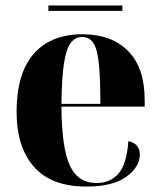

<svg xmlns="http://www.w3.org/2000/svg" viewBox="-20 -676 589 706"><path d="M297 10Q169 10 105 -62.5Q41 -135 41 -265Q41 -406 104 -478Q167 -550 283 -550Q390 -550 451 -488.5Q512 -427 512 -308V-284H206Q207 -131 237 -67Q267 -3 335 -3Q385 -3 415.5 -37.5Q446 -72 452 -157Q494 -148 494 -108Q494 -62 444.5 -26Q395 10 297 10ZM349 -294Q349 -388 343.5 -441.5Q338 -495 323.5 -517.5Q309 -540 282 -540Q256 -540 239.5 -517.5Q223 -495 215 -441.5Q207 -388 206 -294ZM158 -636V-656H430V-636Z"/></svg>

Font: Noto Serif Display SemiCondensed ExtraBold
Style: Regular
Weight: 800
Width: 4
Designer: Monotype Design Team
Foundry: Monotype Imaging Inc.
Version: Version 2.009